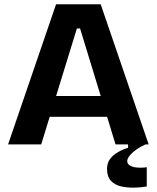

<svg xmlns="http://www.w3.org/2000/svg" viewBox="-20 -680 738 904"><path d="M18 0 244 -660H454L680 0H524L357 -546H342L174 0ZM145 -130V-228H574V-130ZM671 198Q643 203 611 203.5Q579 204 550 197.5Q521 191 502.5 171.5Q484 152 484 116Q484 87 498.5 68Q513 49 536 36Q559 23 583 16V-7H665V0Q627 17 603 39.5Q579 62 579 78Q579 91 590.5 98.5Q602 106 617.5 108Q633 110 648 109.5Q663 109 671 107Z"/></svg>

Font: Bricolage Grotesque
Style: Bold
Weight: 700
Designer: Mathieu Triay
Foundry: Atelier Triay
Version: Version 1.001;gftools[0.9.33.dev8+g029e19f]